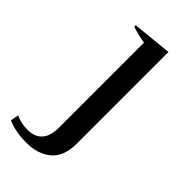

<svg xmlns="http://www.w3.org/2000/svg" viewBox="-220 -556 731 731"><g transform="rotate(45 145.5 -190.5)"><path d="M-18 104 -12 71Q16 85 52 85Q91 85 111 62Q131 39 131 -5V-463Q88 -471 62 -480V-488L222 -504V-9Q222 58 184 90.5Q146 123 83 123Q26 123 -18 104Z"/></g></svg>

Font: Trirong
Style: Regular
Weight: 400
Designer: Katatrad Team
Foundry: CadsonDemak
Version: Version 1.001